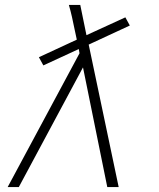

<svg xmlns="http://www.w3.org/2000/svg" viewBox="-20 -755 640 775"><path d="M413 0 315 -483 56 0H11L301 -540L298 -557L155 -491L137 -524L290 -595L281 -637Q276 -662 270.5 -686.5Q265 -711 258 -735H304L329 -613L486 -685L504 -652L338 -575L459 0Z"/></svg>

Font: Iosevka XLt Ex Obl
Style: Regular
Weight: 200
Width: 7
Italic angle: -9°
Monospace: yes
Designer: Belleve Invis
Foundry: Belleve Invis
Version: Version 32.5.0; ttfautohint (v1.8.4)